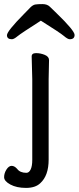

<svg xmlns="http://www.w3.org/2000/svg" viewBox="-25 -751 385 939"><path d="M174.8 -649.9Q77.6 -587.9 60.3 -573.5Q43 -559.1 33.2 -559.1Q9.3 -559.1 9 -578.6Q8.8 -598.1 91.8 -682.1Q111.8 -703.1 124 -715.1Q136.2 -727.1 147.7 -729Q159.2 -731 182.6 -731Q206.1 -731 219 -718Q231.9 -705.1 252 -686Q339.8 -601.1 339.8 -580.1Q339.8 -559.1 315.9 -559.1Q306.2 -559.1 287.6 -575Q269 -590.8 174.8 -649.9ZM214.8 -457 212.9 -363.8V29.8Q212.9 107.9 171.9 145Q147.9 168 102.1 168Q56.2 168 25.6 151.4Q-4.9 134.8 -4.9 115.5Q-4.9 96.2 6.6 78.1Q18.1 60.1 32 60.1Q45.9 60.1 59.1 75.2Q73.2 94.2 104 94.2Q117.2 94.2 125 77.6Q132.8 61 132.8 30.8V-363.8L129.9 -475.1Q129.9 -491.2 151.4 -491.2Q172.9 -491.2 193.8 -482.7Q214.8 -474.1 214.8 -457Z"/></svg>

Font: LXGW WenKai Screen R
Style: Regular
Weight: 400
Designer: Fontworks Inc.
Version: Version 1.235;May 31, 2022